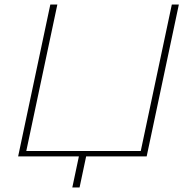

<svg xmlns="http://www.w3.org/2000/svg" viewBox="-20 -690 809 847"><path d="M60 0H328L299 137H331L360 0H627L769 -670H738L601 -24H96L233 -670H202Z"/></svg>

Font: LT Wave Thin
Style: Italic
Weight: 100
Designer: Daniel Lyons
Version: Version 2.5 (Glyphs App)